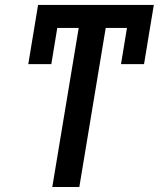

<svg xmlns="http://www.w3.org/2000/svg" viewBox="-20 -747 634 767"><path d="M594.5 -727.3H132.1L93 -490.8H185L208.8 -635.3H294.4L188.9 0H296.9L402.3 -635.3H487.2L463.4 -490.8H555.4L579.2 -635.3Z"/></svg>

Font: Magic Ui Pro Medium
Style: Italic
Weight: 500
Italic angle: -9.39999°
Designer: Stefan Endress, Andreas Faust
Version: Version 1.000;FEAKit 1.0